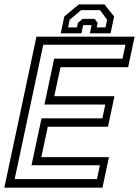

<svg xmlns="http://www.w3.org/2000/svg" viewBox="-37 -870 644 890"><path d="M-17 0 132 -700H587L557 -558.5H243.5L214.5 -424H493.5L463.5 -282.5H184.5L154.5 -141.5H468L438 0ZM31 -40H412.5L426 -104H109L155.5 -321.5H437.5L451 -385.5H169L214 -598H531L544.5 -662.5H163.5ZM447.5 -849.5 492 -793.5 475.5 -715.5H379.5L387.5 -753.5H348.5L340.5 -715.5H244.5L261 -793.5L328.5 -849.5ZM426.5 -823H339L286 -778.5L278.5 -743H319.5L324 -763.5L345.5 -782.5H402L415.5 -763.5L411 -743H452L459.5 -778.5Z"/></svg>

Font: Tourney
Style: Italic
Weight: 400
Italic angle: -12°
Version: Version 1.015